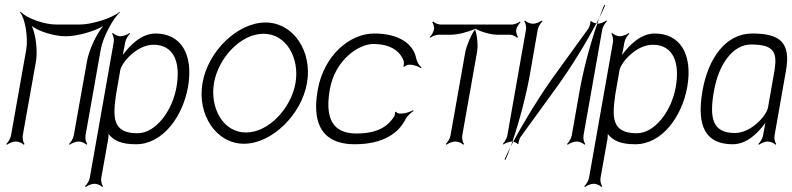

<svg xmlns="http://www.w3.org/2000/svg" viewBox="-20 -566 3169 768"><path d="M60 -517C81 -492 93 -415 85 -368L24 -24C22 -12 12 4 5 10L8 13C15 7 32 0 44 0C55 0 70 7 75 13L78 10C73 4 69 -12 71 -24L124 -321C131 -363 123 -430 107 -462C135 -440 199 -421 241 -421H245C287 -421 357 -440 393 -462C365 -430 335 -363 328 -321L275 -24C273 -12 263 4 256 10L259 13C266 7 283 0 295 0C306 0 321 7 326 13L329 10C324 4 320 -12 322 -24L383 -368C391 -415 431 -492 460 -517L459 -519C430 -494 348 -468 301 -468H203C156 -468 84 -494 63 -519Z M444 -187 461 -285C466 -315 527 -387 594 -387C677 -387 703 -314 686 -218C669 -121 602 -33 530 -33C427 -33 432 -100 444 -187ZM320 179 323 182C330 176 347 169 358 169C369 169 384 176 389 182L392 179C387 173 383 157 385 146L413 -11C414 -17 414 -24 414 -30C436 -3 466 11 524 11C632 11 711 -101 732 -218C755 -351 702 -432 602 -432C547 -432 502 -388 471 -346C473 -354 475 -364 476 -371L481 -398C483 -409 493 -425 500 -431L498 -434C491 -428 473 -421 462 -421C451 -421 437 -428 432 -434L428 -431C433 -425 437 -409 435 -398L339 146C337 157 327 173 320 179Z M836 -234C853 -333 942 -431 1034 -431C1126 -431 1179 -333 1162 -234C1145 -135 1056 -36 964 -36C872 -36 819 -135 836 -234ZM790 -234C768 -107 845 9 956 9C1067 9 1186 -107 1208 -234C1230 -360 1154 -476 1042 -476C930 -476 812 -361 790 -234Z M1251 -207C1219 -27 1311 11 1399 11C1517 11 1576 -37 1602 -89C1609 -102 1624 -116 1634 -122L1632 -125C1622 -119 1601 -112 1588 -112H1577C1573 -112 1565 -116 1564 -119L1560 -118C1561 -114 1559 -103 1556 -99C1538 -72 1504 -32 1407 -32C1336 -32 1274 -63 1299 -207C1320 -328 1416 -390 1473 -390C1553 -390 1584 -352 1595 -322C1596 -317 1596 -304 1593 -300L1597 -299C1600 -302 1608 -307 1614 -307H1622C1637 -307 1656 -299 1664 -293L1666 -296C1658 -302 1648 -318 1645 -332C1634 -389 1578 -432 1477 -432C1380 -432 1276 -346 1251 -207Z M1699 -418 1701 -415C1707 -420 1723 -427 1733 -427H1783C1810 -427 1854 -438 1881 -451C1881 -452 1880 -451 1880 -452C1881 -452 1881 -451 1882 -451C1883 -451 1882 -452 1883 -452C1883 -451 1882 -452 1882 -451C1905 -438 1944 -427 1971 -427H2021C2030 -427 2044 -420 2048 -415L2052 -418C2048 -423 2043 -438 2045 -448C2047 -457 2056 -472 2062 -477L2060 -480C2054 -475 2038 -468 2029 -468H1741C1731 -468 1717 -475 1713 -480L1709 -477C1713 -472 1718 -457 1716 -448C1714 -438 1705 -423 1699 -418ZM1880 -449C1880 -450 1882 -450 1882 -451H1881ZM1763 10 1766 13C1773 7 1790 0 1802 0C1813 0 1828 7 1833 13L1836 10C1831 4 1827 -12 1829 -24L1888 -357C1893 -383 1889 -424 1880 -449C1863 -424 1846 -383 1841 -357L1782 -24C1780 -12 1770 4 1763 10Z M2077 -481C2082 -475 2086 -459 2084 -448L2009 -22C2007 -12 1997 4 1991 10L1993 12C2000 7 2017 0 2027 0H2030C2058 -83 2086 -189 2101 -276L2131 -448C2133 -459 2143 -475 2150 -481L2147 -484C2140 -478 2123 -471 2112 -471C2100 -471 2085 -478 2080 -484ZM2365 -472C2366 -472 2368 -471 2369 -471C2371 -479 2375 -487 2377 -494C2374 -487 2369 -480 2365 -472ZM2377 -494C2386 -512 2394 -530 2401 -545L2397 -546C2390 -531 2384 -513 2377 -494ZM2248 10 2251 13C2258 7 2275 0 2287 0C2298 0 2313 7 2318 13L2321 10C2316 4 2312 -12 2314 -24L2389 -448C2391 -459 2401 -475 2408 -481L2405 -484C2398 -478 2381 -471 2370 -471H2369C2340 -388 2312 -282 2297 -195L2267 -24C2265 -12 2255 4 2248 10ZM2033 1C2041 3 2050 7 2051 11L2054 9C2053 4 2058 -13 2063 -19L2208 -219C2263 -295 2323 -392 2365 -472C2357 -474 2346 -478 2345 -482L2341 -480C2343 -475 2338 -458 2333 -451L2189 -252C2135 -176 2075 -78 2033 1ZM2022 21C2025 14 2030 8 2033 1C2032 1 2031 0 2030 0C2028 7 2024 14 2022 21ZM1998 72 2002 73C2009 58 2016 40 2022 21C2013 39 2005 57 1998 72Z M2441 -187 2458 -285C2463 -315 2524 -387 2591 -387C2674 -387 2700 -314 2683 -218C2666 -121 2599 -33 2527 -33C2424 -33 2429 -100 2441 -187ZM2317 179 2320 182C2327 176 2344 169 2355 169C2366 169 2381 176 2386 182L2389 179C2384 173 2380 157 2382 146L2410 -11C2411 -17 2411 -24 2411 -30C2433 -3 2463 11 2521 11C2629 11 2708 -101 2729 -218C2752 -351 2699 -432 2599 -432C2544 -432 2499 -388 2468 -346C2470 -354 2472 -364 2473 -371L2478 -398C2480 -409 2490 -425 2497 -431L2495 -434C2488 -428 2470 -421 2459 -421C2448 -421 2434 -428 2429 -434L2425 -431C2430 -425 2434 -409 2432 -398L2336 146C2334 157 2324 173 2317 179Z M2836 -203C2855 -310 2912 -388 2984 -388C3078 -388 3089 -356 3078 -284L3052 -136C3047 -106 2987 -34 2919 -34C2828 -34 2817 -97 2836 -203ZM2790 -203C2765 -60 2803 11 2911 11C2967 11 3011 -33 3042 -75C3040 -67 3038 -58 3037 -50L3032 -23C3030 -12 3020 4 3013 10L3016 13C3023 7 3040 0 3051 0C3062 0 3077 7 3082 13L3085 10C3080 4 3076 -12 3078 -23L3124 -284C3144 -397 3099 -432 2989 -432C2881 -432 2812 -330 2790 -203Z"/></svg>

Font: Armata Saber
Style: RgIta
Weight: 400
Designer: Jasper
Foundry: Cannot Into Space Fonts
Version: Version 0.970